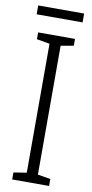

<svg xmlns="http://www.w3.org/2000/svg" viewBox="-94 -880 440 918"><g transform="rotate(10 125.5 -420.5)"><path d="M237 -841H14V-798H237ZM215 0V-34L153 -44V-670L215 -681V-714H36V-681L99 -670V-44L36 -34V0Z"/></g></svg>

Font: Noto Sans Gujarati UI ExtraCondensed Light
Style: Regular
Weight: 300
Width: 2
Designer: Jelle Bosma - Monotype Design Team, Universal Thirst
Foundry: Monotype Imaging Inc.
Version: Version 2.106